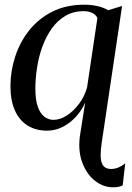

<svg xmlns="http://www.w3.org/2000/svg" viewBox="-20 -545 560 817"><path d="M460.5 252Q419 252 383.2 223.5Q347.5 195 329 143.5Q310.5 92 321.5 24L342.5 -108.5Q327.5 -75 302.8 -48Q278 -21 246.8 -5Q215.5 11 180 11Q132.5 11 97.5 -10.8Q62.5 -32.5 43.5 -74.8Q24.5 -117 24.5 -178.5Q24.5 -242 44.5 -303.8Q64.5 -365.5 104 -415.5Q143.5 -465.5 202.2 -495.2Q261 -525 338.5 -525Q367 -525 392.8 -519.5Q418.5 -514 440.5 -501.5L499.5 -519.5L413 61Q403.5 123.5 413.2 148.8Q423 174 452.5 174Q468 174 483 168Q498 162 513 150L502 244Q495 247.5 485 249.8Q475 252 460.5 252ZM208 -35Q235 -35 263.8 -53.2Q292.5 -71.5 316 -102.8Q339.5 -134 350.5 -173L394.5 -468.5Q387.5 -483 372 -490.2Q356.5 -497.5 336.5 -497.5Q292 -497.5 258.2 -477.5Q224.5 -457.5 200.2 -423.5Q176 -389.5 160.5 -347Q145 -304.5 137.8 -258Q130.5 -211.5 130.5 -167Q130.5 -120.5 140.8 -91.2Q151 -62 168.5 -48.5Q186 -35 208 -35Z"/></svg>

Font: Merriweather 120pt
Style: Italic
Weight: 400
Italic angle: -7.8°
Version: Version 2.101